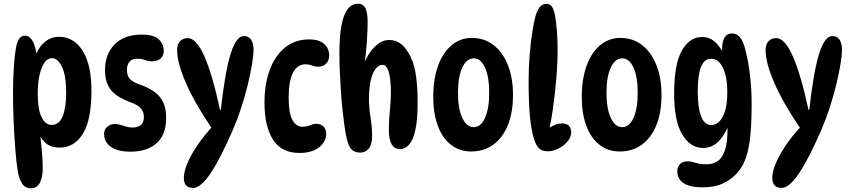

<svg xmlns="http://www.w3.org/2000/svg" viewBox="-20 -812 4575 1033"><path d="M115 -620Q140 -620 157 -588.5Q174 -557 181 -489L160 -470Q174 -540 211 -577Q248 -614 298 -614Q348 -614 387.5 -582Q427 -550 449.5 -485.5Q472 -421 472 -324Q472 -167 426 -92.5Q380 -18 301 -18Q249 -18 219.5 -48Q190 -78 179 -121L191 -127Q199 -67 204.5 -8.5Q210 50 210 94Q210 139 195 170Q180 201 147 201Q115 201 98.5 175Q82 149 75 106Q68 62 62.5 -7Q57 -76 53.5 -156Q50 -236 50 -312Q50 -390 55 -458.5Q60 -527 69 -570Q76 -595 86.5 -607.5Q97 -620 115 -620ZM260 -499Q225 -499 204 -445.5Q183 -392 183 -309Q183 -224 203.5 -182Q224 -140 258 -140Q299 -140 317.5 -187.5Q336 -235 336 -311Q336 -408 313 -453.5Q290 -499 260 -499Z M743 -626Q806 -626 833.5 -601Q861 -576 861 -537Q861 -513 844.5 -497.5Q828 -482 798 -482Q780 -482 761 -489Q742 -496 716 -496Q690 -496 676.5 -479.5Q663 -463 663 -437Q663 -406 676.5 -389.5Q690 -373 724 -360Q775 -343 808.5 -319.5Q842 -296 858 -262Q874 -228 874 -177Q874 -88 823 -42Q772 4 682 4Q632 4 600.5 -9Q569 -22 554.5 -43.5Q540 -65 540 -90Q540 -116 557.5 -130.5Q575 -145 599 -145Q612 -145 627 -140.5Q642 -136 658.5 -131Q675 -126 692 -126Q754 -126 754 -182Q754 -200 747.5 -214Q741 -228 725.5 -240Q710 -252 681 -262Q639 -278 608.5 -298.5Q578 -319 561.5 -352Q545 -385 545 -435Q545 -521 597 -573.5Q649 -626 743 -626Z M1019 199Q969 199 969 145Q969 113 987 69Q1005 25 1039 -26Q1073 -77 1121 -129L1120 -121Q1027 -258 980 -366Q933 -474 933 -543Q933 -573 948.5 -590Q964 -607 990 -607Q1036 -607 1079 -510.5Q1122 -414 1164 -221H1168Q1191 -427 1221 -522.5Q1251 -618 1292 -618Q1318 -618 1331 -598.5Q1344 -579 1344 -544Q1344 -515 1336 -466.5Q1328 -418 1313.5 -358Q1299 -298 1278.5 -234.5Q1258 -171 1232 -111Q1165 43 1112.5 121Q1060 199 1019 199Z M1591 11Q1494 11 1448.5 -61Q1403 -133 1403 -261Q1403 -360 1431.5 -436.5Q1460 -513 1514 -556.5Q1568 -600 1644 -600Q1696 -600 1723.5 -576Q1751 -552 1751 -514Q1751 -486 1734.5 -469.5Q1718 -453 1690 -453Q1678 -453 1668 -456.5Q1658 -460 1647.5 -463Q1637 -466 1624 -466Q1579 -466 1556 -420Q1533 -374 1533 -287Q1533 -204 1553 -167Q1573 -130 1607 -130Q1624 -130 1636.5 -134Q1649 -138 1659.5 -142Q1670 -146 1681 -146Q1704 -146 1719.5 -132Q1735 -118 1735 -91Q1735 -66 1719 -42.5Q1703 -19 1671 -4Q1639 11 1591 11Z M1905 -792Q1935 -792 1946.5 -767Q1958 -742 1958 -692Q1958 -649 1953.5 -584Q1949 -519 1940 -459H1934Q1957 -521 1995 -559Q2033 -597 2074 -597Q2112 -597 2139.5 -574Q2167 -551 2189 -507Q2211 -461 2219 -397.5Q2227 -334 2227 -262Q2227 -169 2215 -114Q2203 -59 2181.5 -34.5Q2160 -10 2132 -10Q2072 -10 2072 -113Q2072 -163 2077.5 -216Q2083 -269 2083 -313Q2083 -388 2071.5 -425.5Q2060 -463 2038 -463Q2006 -463 1985.5 -414Q1965 -365 1965 -279Q1965 -234 1973.5 -180.5Q1982 -127 1982 -83Q1982 -34 1964 -12.5Q1946 9 1919 9Q1898 9 1882.5 0.5Q1867 -8 1856 -33.5Q1845 -59 1837 -110Q1831 -149 1825 -201Q1819 -253 1815 -310Q1811 -367 1808.5 -421.5Q1806 -476 1806 -521Q1806 -663 1831.5 -727.5Q1857 -792 1905 -792Z M2515 3Q2453 3 2407 -32.5Q2361 -68 2336 -134Q2311 -200 2311 -291Q2311 -386 2336.5 -457Q2362 -528 2409 -568Q2456 -608 2518 -608Q2586 -608 2635.5 -569.5Q2685 -531 2712.5 -462Q2740 -393 2740 -301Q2740 -207 2712.5 -139Q2685 -71 2634.5 -34Q2584 3 2515 3ZM2529 -128Q2567 -128 2589.5 -178Q2612 -228 2612 -313Q2612 -398 2589.5 -448Q2567 -498 2529 -498Q2490 -498 2467 -448Q2444 -398 2444 -313Q2444 -228 2467 -178Q2490 -128 2529 -128Z M2928 2Q2898 2 2881.5 -12.5Q2865 -27 2854 -61Q2838 -111 2831 -187.5Q2824 -264 2824 -376Q2824 -445 2829.5 -514Q2835 -583 2844 -640.5Q2853 -698 2863 -731Q2874 -765 2887.5 -778Q2901 -791 2919 -791Q2938 -791 2948.5 -777.5Q2959 -764 2966 -730Q2972 -697 2976 -649Q2980 -601 2980 -546Q2980 -471 2973 -388Q2966 -305 2954.5 -225Q2943 -145 2927 -78L2902 -92Q2924 -119 2951.5 -133.5Q2979 -148 3004 -148Q3027 -148 3040 -136Q3053 -124 3053 -98Q3053 -74 3033.5 -51Q3014 -28 2985 -13Q2956 2 2928 2Z M3314 3Q3252 3 3206 -32.5Q3160 -68 3135 -134Q3110 -200 3110 -291Q3110 -386 3135.5 -457Q3161 -528 3208 -568Q3255 -608 3317 -608Q3385 -608 3434.5 -569.5Q3484 -531 3511.5 -462Q3539 -393 3539 -301Q3539 -207 3511.5 -139Q3484 -71 3433.5 -34Q3383 3 3314 3ZM3328 -128Q3366 -128 3388.5 -178Q3411 -228 3411 -313Q3411 -398 3388.5 -448Q3366 -498 3328 -498Q3289 -498 3266 -448Q3243 -398 3243 -313Q3243 -228 3266 -178Q3289 -128 3328 -128Z M3763 -16Q3694 -16 3650.5 -88.5Q3607 -161 3607 -309Q3607 -467 3648.5 -540Q3690 -613 3758 -613Q3798 -613 3828.5 -585Q3859 -557 3881 -506L3872 -492Q3869 -506 3867 -522Q3865 -538 3865 -546Q3865 -587 3878 -609.5Q3891 -632 3918 -632Q3948 -632 3965.5 -606Q3983 -580 3993 -532Q4006 -483 4015 -407.5Q4024 -332 4024 -255Q4024 -153 4017 -83.5Q4010 -14 3994.5 32.5Q3979 79 3952 112Q3919 152 3871.5 174Q3824 196 3761 196Q3711 196 3680.5 184.5Q3650 173 3637 153.5Q3624 134 3624 110Q3624 87 3638 71.5Q3652 56 3680 56Q3698 56 3722.5 64Q3747 72 3779 72Q3841 72 3867.5 25.5Q3894 -21 3894 -108Q3894 -131 3891 -162L3905 -157Q3886 -93 3849 -54.5Q3812 -16 3763 -16ZM3808 -139Q3828 -139 3847.5 -156Q3867 -173 3880 -212Q3893 -251 3893 -317Q3893 -396 3870 -446Q3847 -496 3806 -496Q3769 -496 3751.5 -452Q3734 -408 3734 -319Q3734 -234 3752 -186.5Q3770 -139 3808 -139Z M4185 199Q4135 199 4135 145Q4135 113 4153 69Q4171 25 4205 -26Q4239 -77 4287 -129L4286 -121Q4193 -258 4146 -366Q4099 -474 4099 -543Q4099 -573 4114.5 -590Q4130 -607 4156 -607Q4202 -607 4245 -510.5Q4288 -414 4330 -221H4334Q4357 -427 4387 -522.5Q4417 -618 4458 -618Q4484 -618 4497 -598.5Q4510 -579 4510 -544Q4510 -515 4502 -466.5Q4494 -418 4479.5 -358Q4465 -298 4444.5 -234.5Q4424 -171 4398 -111Q4331 43 4278.5 121Q4226 199 4185 199Z"/></svg>

Font: DynaPuff Condensed
Style: Regular
Weight: 400
Width: 3
Designer: Toshi Omagari, Jennifer Daniel
Foundry: Google Fonts
Version: Version 2.000